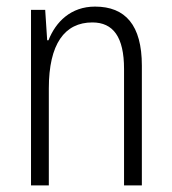

<svg xmlns="http://www.w3.org/2000/svg" viewBox="-20 -655 521 582"><path d="M268 -635C195 -635 149 -589 127 -533H123L117 -625H74V-93H128V-387C128 -522 176 -587 260 -587C323 -587 356 -543 356 -446V-93H410V-456C410 -579 360 -635 268 -635Z"/></svg>

Font: Noto Sans Telugu UI Condensed Light
Style: Regular
Weight: 300
Width: 3
Designer: Jelle Bosma - Monotype Design Team
Foundry: Monotype Imaging Inc.
Version: Version 2.005